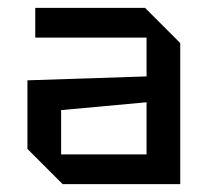

<svg xmlns="http://www.w3.org/2000/svg" viewBox="-20 -720 540 490"><path d="M50 -340V-515L354 -525V-624H70V-700H350L440 -610V-250H140ZM136 -439V-326H354V-459Z"/></svg>

Font: Tektur
Style: Regular
Weight: 400
Designer: Adam Jagosz
Foundry: Adam Jagosz
Version: Version 1.005;gftools[0.9.30]